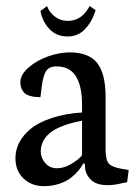

<svg xmlns="http://www.w3.org/2000/svg" viewBox="-20 -617 463 649"><path d="M116.7 -580.1 139.2 -596.2 143.1 -587.4Q151.4 -570.8 168.7 -558.6Q186 -546.4 209 -546.4Q252.9 -546.4 278.3 -588.4L283.2 -596.7L303.2 -582.5L299.8 -573.2Q288.6 -539.6 265.4 -516.6Q242.2 -493.7 209 -493.7Q172.9 -493.7 149.9 -516.1Q127 -538.6 118.7 -570.8ZM257.3 -209Q181.6 -194.3 149.7 -168.2Q117.7 -142.1 117.7 -105Q117.7 -84 132.6 -66.2Q147.5 -48.3 172.9 -48.3Q195.8 -48.3 219.5 -62Q243.2 -75.7 257.3 -91.8ZM342.8 8.8Q304.2 8.8 285.6 -11Q267.1 -30.8 267.1 -56.6V-64H261.2Q255.4 -52.7 245.8 -41Q236.3 -29.3 220.5 -16.6Q204.6 -3.9 180.4 4.2Q156.2 12.2 127.9 12.2Q87.4 12.2 59.8 -13.4Q32.2 -39.1 32.2 -82.5Q32.2 -110.4 45.2 -135.5Q58.1 -160.6 84.5 -182.1Q110.8 -203.6 155.3 -218.3Q199.7 -232.9 257.3 -236.8V-263.7Q257.3 -290 253.4 -312Q249.5 -334 240 -353Q230.5 -372.1 213.1 -382.3Q195.8 -392.6 170.9 -392.6Q155.8 -392.6 146 -386.7Q136.2 -380.9 131.1 -367.7Q126 -354.5 123.5 -340.6Q121.1 -326.7 118.7 -304.2Q117.7 -293.9 116.7 -288.6Q106.4 -288.6 99.4 -289.3Q92.3 -290 82 -292.7Q71.8 -295.4 65.2 -300.5Q58.6 -305.7 53.7 -315.7Q48.8 -325.7 48.8 -339.4Q48.8 -364.7 76.7 -388.9Q104.5 -413.1 143.6 -426.8Q181.6 -439.9 215.8 -439.9Q280.3 -439.9 308.6 -403.8Q336.9 -367.7 336.9 -289.6V-111.8Q336.9 -77.6 347.2 -64.9Q357.4 -52.2 391.1 -46.4L415 -42.5L409.7 -1Q401.9 0 389.6 2.9Q377.4 5.9 366.5 7.3Q355.5 8.8 342.8 8.8Z"/></svg>

Font: Neuton
Style: Regular
Weight: 400
Designer: Brian M Zick
Version: Version 1.3